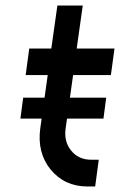

<svg xmlns="http://www.w3.org/2000/svg" viewBox="-20 -676 435 696"><path d="M188 -656 166 -500H86L73 -404H153L126 -211Q114 -123 163 -62Q214 0 297 0H325L338 -97H310Q265 -97 238 -130Q211 -163 218 -211L245 -404H382L395 -500H258L280 -656ZM54 -246H355L365 -322H64Z"/></svg>

Font: Unageo
Style: Medium-Italic
Weight: 500
Designer: Richard Sepsi
Foundry: Richard Sepsi
Version: Version 2.000